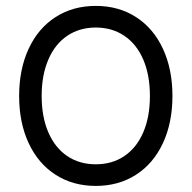

<svg xmlns="http://www.w3.org/2000/svg" viewBox="-20 -610 640 641"><path d="M555.7 -289.6Q555.7 -200.2 523.9 -132.1Q492.2 -64 434.1 -26.6Q376 10.7 299.8 10.7Q223.6 10.7 165.5 -26.6Q107.4 -64 75.7 -132.1Q43.9 -200.2 43.9 -289.6Q43.9 -378.9 75.7 -447.3Q107.4 -515.6 165.5 -553Q223.6 -590.3 299.8 -590.3Q376 -590.3 434.1 -553Q492.2 -515.6 523.9 -447.3Q555.7 -378.9 555.7 -289.6ZM119.1 -289.6Q119.1 -219.7 141.4 -168.2Q163.6 -116.7 204.3 -89.1Q245.1 -61.5 299.8 -61.5Q354.5 -61.5 395.3 -89.1Q436 -116.7 458.3 -168.2Q480.5 -219.7 480.5 -289.6Q480.5 -359.4 458.3 -411.1Q436 -462.9 395 -490.5Q354 -518.1 299.8 -518.1Q245.6 -518.1 204.6 -490.5Q163.6 -462.9 141.4 -411.1Q119.1 -359.4 119.1 -289.6Z"/></svg>

Font: Courier Prime Code
Style: Regular
Weight: 400
Designer: Alan Dague-Greene
Foundry: Quote-Unquote Apps
Version: Version 3.0318